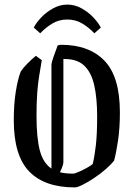

<svg xmlns="http://www.w3.org/2000/svg" viewBox="-20 -807 582 836"><path d="M162 -545Q156 -510 150.5 -476Q145 -442 142 -401Q139 -360 139 -303Q139 -206 153.5 -151.5Q168 -97 204 -73V-523Q204 -534 212.5 -558Q221 -582 231 -609Q239 -612 246 -612Q368 -612 435 -542.5Q502 -473 502 -318Q502 -249 494 -195.5Q486 -142 477 -108Q464 -91 440.5 -70.5Q417 -50 390 -32Q363 -14 340 -2.5Q317 9 306 9Q174 9 107 -60.5Q40 -130 40 -283Q40 -352 48.5 -406.5Q57 -461 70 -495Q81 -512 99 -530Q117 -548 136 -564ZM256 -101Q256 -88 241 -57Q265 -51 298 -51Q306 -51 326 -60Q346 -69 364 -79.5Q382 -90 384 -94Q392 -127 397.5 -175.5Q403 -224 403 -300Q403 -379 390.5 -435Q378 -491 347.5 -520.5Q317 -550 262 -550Q258 -550 256 -550ZM273 -787Q306 -787 335.5 -770.5Q365 -754 387 -730.5Q409 -707 419 -687L391 -662Q366 -688 337.5 -705Q309 -722 273 -722Q237 -722 208.5 -705Q180 -688 155 -662L127 -687Q137 -707 159 -730.5Q181 -754 211 -770.5Q241 -787 273 -787Z"/></svg>

Font: Grenze Gotisch
Style: Regular
Weight: 400
Designer: Renata Polastri
Foundry: Omnibus-Type
Version: Version 1.001